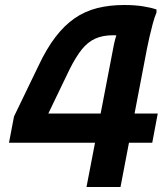

<svg xmlns="http://www.w3.org/2000/svg" viewBox="-20 -748 656 768"><path d="M16 -177 36 -282 134 -485Q166 -553 201.5 -599.5Q237 -646 278 -674.5Q319 -703 368.5 -715.5Q418 -728 477 -728Q518 -728 550.5 -723Q583 -718 606 -710L523 -596Q514 -598 498 -600.5Q482 -603 464.5 -605Q447 -607 432 -607Q391 -607 361 -593.5Q331 -580 307 -550Q283 -520 258 -470L117 -177ZM326 0 434 -561Q440 -594 450.5 -621Q461 -648 472 -663V-710H606V-698Q598 -679 591 -653Q584 -627 578 -600.5Q572 -574 568 -554L462 0ZM71 -177 94 -294H611L589 -177Z"/></svg>

Font: Kufam SemiBold
Style: Italic
Weight: 600
Italic angle: -11°
Designer: Artur Schmal
Foundry: Original Type
Version: Version 1.301; ttfautohint (v1.8.3)